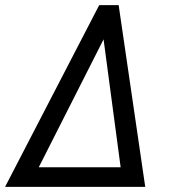

<svg xmlns="http://www.w3.org/2000/svg" viewBox="-53 -731 674 751"><path d="M411.1 -710.9H335L-33.2 0H515.1ZM418.9 -76.7H98.6L352.1 -577.1Z"/></svg>

Font: Roboto Condensed
Style: Italic
Weight: 400
Designer: Google
Version: Version 1.000;PS 001.000;hotconv 1.0.88;makeotf.lib2.5.64775